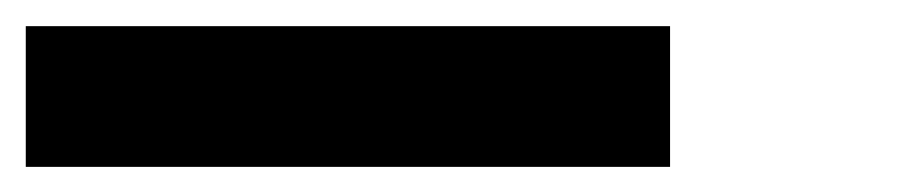

<svg xmlns="http://www.w3.org/2000/svg" viewBox="-20 -687 707 149"><path d="M500 -557.5H0V-666.7H500Z"/></svg>

Font: 0xA000-Squareish-Mono
Style: Squareish-Mono-Bold
Weight: 700
Version: Version 0.1